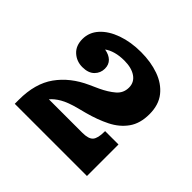

<svg xmlns="http://www.w3.org/2000/svg" viewBox="-168 -874 1055 1055"><g transform="rotate(45 360.0 -346.0)"><path d="M74 0V-32Q74 -158 131 -237.5Q188 -317 290 -363L343 -387Q390 -409 422.5 -436.5Q455 -464 455 -507Q455 -548 421.5 -571Q388 -594 332 -594Q294 -594 264 -585.5Q234 -577 214 -562Q249 -556 268.5 -537Q288 -518 288 -487Q288 -453 264 -429Q240 -405 194 -405Q149 -405 117 -434Q85 -463 85 -515Q85 -567 121.5 -607Q158 -647 221.5 -669.5Q285 -692 364 -692Q440 -692 502 -670Q564 -648 601 -602Q638 -556 638 -483Q638 -411 604.5 -364Q571 -317 514 -288.5Q457 -260 386 -241L336 -228Q275 -212 241.5 -192.5Q208 -173 189 -150H635V0ZM449 -150Q497 -150 514 -169.5Q531 -189 531 -241V-245H635V-150Z"/></g></svg>

Font: Montagu Slab 16pt
Style: Bold
Weight: 700
Designer: Florian Karsten
Foundry: Florian Karsten
Version: Version 1.000; ttfautohint (v1.8.3)